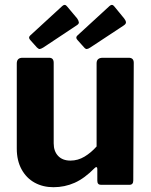

<svg xmlns="http://www.w3.org/2000/svg" viewBox="-20 -771 632 801"><path d="M274 -101Q305 -101 332.5 -117.5Q360 -134 383 -160V-507Q383 -530 409 -530H517Q538 -530 538 -509L536 -18Q536 0 520 0H401Q386 0 386 -17V-66Q386 -72 383 -73.5Q380 -75 375 -70Q333 -27 291.5 -8.5Q250 10 203 10Q159 10 124.5 -9Q90 -28 70 -64.5Q50 -101 50 -151V-506Q50 -530 74 -530H185Q204 -530 204 -509V-173Q204 -140 222.5 -120.5Q241 -101 274 -101ZM260 -744 302 -694Q308 -685 309 -678Q310 -671 298 -664L161 -573Q151 -567 146 -566.5Q141 -566 134 -573L108 -602Q96 -614 106 -623L240 -746Q251 -756 260 -744ZM457 -744 498 -694Q505 -685 505.5 -678Q506 -671 495 -664L357 -573Q348 -567 342.5 -566.5Q337 -566 331 -573L305 -602Q293 -614 303 -623L437 -746Q448 -756 457 -744Z"/></svg>

Font: Libre Franklin Thin
Style: Bold
Weight: 700
Version: Version 3.000